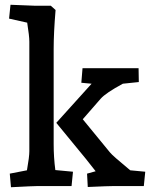

<svg xmlns="http://www.w3.org/2000/svg" viewBox="-20 -780 659 805"><path d="M21 -52 93 -66Q103 -122 103 -146V-605Q103 -629 94 -685L18 -702L24 -760L125 -756H193L213 -738Q205 -642 205 -575V-176Q205 -120 212 -67L286 -60L280 0H140Q121 0 26 5ZM345 -52 381 -62 340 -114 216 -265 364 -429 321 -433 326 -494H437H561L562 -436L495 -429Q423 -390 402 -366L327 -280L441 -141Q451 -128 526 -66L589 -60L583 0H459Q436 0 348 4Z"/></svg>

Font: Andada Pro SemiBold
Style: Regular
Weight: 600
Designer: Carolina Giovagnoli
Foundry: Huerta Tipografica
Version: Version 3.005